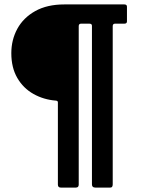

<svg xmlns="http://www.w3.org/2000/svg" viewBox="-20 -762 643 867"><path d="M499.5 -655.1Q489 -655.1 489 -643.7V70.7Q489 76 486.8 80.5Q484.5 85 477.2 85H410.2Q395.2 85 395.2 70.7V-645.4Q395.2 -655.1 383.8 -655.1H345.9Q335.5 -655.1 335.5 -643.7V71.4Q335.5 85 322.7 85H254.2Q241.4 85 241.4 71.4V-299.6Q241.4 -306.9 232.7 -307.6Q177.3 -311.8 131.2 -337.7Q85 -363.6 58.1 -410.1Q31.1 -456.7 31.1 -521.8Q31.1 -582.1 58.3 -632.1Q85.6 -682.1 139.3 -712.1Q192.9 -742 270.2 -742H541.5Q553.3 -742 553.3 -731.6V-665.3Q553.3 -655.1 541.5 -655.1Z"/></svg>

Font: Libre Franklin Thin
Style: Regular
Weight: 100
Designer: Pablo Impallari, Rodrigo Fuenzalida, Nhung Nguyen
Foundry: Impallari Type
Version: Version 3.000